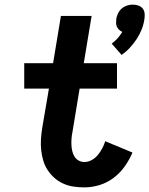

<svg xmlns="http://www.w3.org/2000/svg" viewBox="-20 -804 647 832"><path d="M507 -566 464 -615Q478 -625 489.5 -638Q501 -651 510 -666Q502 -669 496 -675Q490 -681 486.5 -688.5Q483 -696 483 -705Q483 -714 484 -723Q486 -735 492 -747Q498 -759 508 -767.5Q518 -776 530.5 -780Q543 -784 555 -784Q568 -784 579.5 -780Q591 -776 598 -767.5Q605 -759 606.5 -747Q608 -735 606 -723Q603 -700 594.5 -678Q586 -656 573 -636Q560 -616 543.5 -598Q527 -580 507 -566ZM346 8Q322 8 298.5 4.5Q275 1 254 -8.5Q233 -18 216 -33Q199 -48 186.5 -67Q174 -86 167.5 -108Q161 -130 158.5 -153.5Q156 -177 157.5 -201Q159 -225 163 -250L192 -420H85V-530H210L244 -735H377L343 -530H487V-420H325L294 -232Q291 -218 290 -204Q289 -190 289.5 -176.5Q290 -163 293 -150Q296 -137 302.5 -126Q309 -115 320.5 -108.5Q332 -102 346 -102Q362 -102 377.5 -110.5Q393 -119 404 -132.5Q415 -146 423 -161Q431 -176 436 -192L554 -143Q541 -112 520.5 -83Q500 -54 472 -33Q444 -12 411 -2Q378 8 346 8Z"/></svg>

Font: Iosevka Curly XBdEx
Style: Italic
Weight: 800
Width: 7
Italic angle: -9°
Monospace: yes
Designer: Belleve Invis
Foundry: Belleve Invis
Version: Version 11.1.0; ttfautohint (v1.8.3)